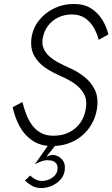

<svg xmlns="http://www.w3.org/2000/svg" viewBox="-20 -729 567 969"><path d="M93 -214 44 -188Q55 -136 79 -91.5Q103 -47 143.5 -19.5Q184 8 242 8Q304 8 352.5 -17Q401 -42 431.5 -85.5Q462 -129 470 -184Q477 -238 458.5 -276Q440 -314 406 -341Q372 -368 333 -385Q306 -397 279 -411Q252 -425 231.5 -442.5Q211 -460 200.5 -483.5Q190 -507 196 -537Q202 -572 222.5 -599Q243 -626 274 -641Q305 -656 342 -656Q383 -656 410 -637Q437 -618 453.5 -589Q470 -560 478 -528L527 -555Q517 -596 495.5 -630.5Q474 -665 439 -687Q404 -709 352 -709Q299 -709 253.5 -687Q208 -665 177.5 -627Q147 -589 139 -539Q132 -485 152.5 -448Q173 -411 209 -387Q245 -363 284 -346Q320 -331 352.5 -309.5Q385 -288 403 -256.5Q421 -225 413 -180Q407 -140 385.5 -109.5Q364 -79 329.5 -61.5Q295 -44 249 -44Q212 -44 185.5 -59Q159 -74 141.5 -98Q124 -122 112.5 -152.5Q101 -183 93 -214ZM250 -34 156 100Q172 91 191 84.5Q210 78 226 80Q240 80 251 85.5Q262 91 267 101.5Q272 112 270 126Q269 143 256.5 156.5Q244 170 227 177Q210 184 192 184Q173 184 159.5 176.5Q146 169 132 157L106 182Q125 200 144 210Q163 220 189 220Q216 220 242 208.5Q268 197 286 176.5Q304 156 307 128Q311 95 292.5 75Q274 55 248 53Q238 53 230.5 55.5Q223 58 214 62L291 -34Z"/></svg>

Font: Jost Light
Style: Italic
Weight: 300
Italic angle: -5°
Version: Version 3.710